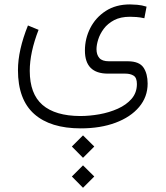

<svg xmlns="http://www.w3.org/2000/svg" viewBox="-20 -346 761 882"><path d="M310.1 327.1 361.3 275.9 413.1 327.1 361.3 378.9ZM310.1 464.8 361.3 413.6 413.1 464.8 361.3 516.6ZM157.2 -209Q116.7 -105 116.7 -20.5Q116.7 85.4 175.3 136Q233.9 186.5 348.6 187Q391.1 187 436.5 179Q481.9 170.9 521.2 153.3Q560.5 135.7 584.7 107.7Q608.9 79.6 608.9 40Q608.9 11.2 594 1.7Q579.1 -7.8 555.7 -7.8H475.6Q370.1 -7.8 370.1 -113.8Q370.1 -168.9 394.8 -217.3Q419.4 -265.6 465.8 -295.7Q512.2 -325.7 577.1 -325.7Q589.4 -325.7 610.6 -324Q631.8 -322.3 653.3 -315.4L643.1 -262.2Q623.5 -266.6 606.7 -267.8Q589.8 -269 577.1 -269Q533.7 -269 504.2 -253.4Q474.6 -237.8 456.8 -213.9Q439 -189.9 431.2 -164.8Q423.3 -139.6 423.3 -120.1Q423.3 -94.7 436.3 -79.6Q449.2 -64.5 480.5 -64.5H568.4Q620.1 -64 639.2 -35.6Q658.2 -7.3 658.2 38.1Q658.2 99.1 619.1 145.5Q580.1 191.9 510.7 217.8Q441.4 243.7 351.1 243.7Q211.4 243.7 137 177.5Q62.5 111.3 62.5 -23.9Q62.5 -115.2 108.4 -229Z"/></svg>

Font: Vazir Thin FD-UI
Style: Thin-FD-UI
Weight: 100
Designer: Saber Rastikerdar
Foundry: Saber Rastikerdar
Version: Version 30.1.0